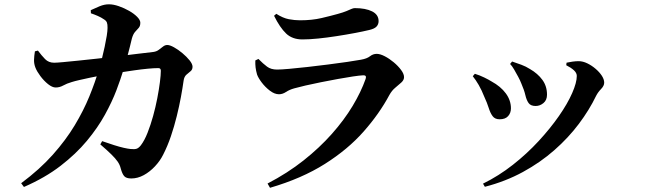

<svg xmlns="http://www.w3.org/2000/svg" viewBox="-20 -814 3020 892"><path d="M589.9 15.1Q566.6 15.1 557.2 4.5Q547.8 -6.1 541.1 -30.8Q536.9 -48.4 526.6 -63.2Q516.4 -78 497.2 -96.8Q478.1 -115.7 446 -143.2L454.6 -158.3Q484.3 -147.9 509.8 -139.8Q535.3 -131.7 554.8 -127.3Q574.2 -122.9 586.1 -121.8Q605.4 -119.7 615.2 -123.2Q624.9 -126.8 634.5 -139.1Q651.6 -161.6 665.6 -197.4Q679.7 -233.2 691.3 -274.8Q702.8 -316.4 710.7 -357.4Q718.6 -398.4 722.9 -432.2Q727.2 -466.1 727.2 -485.1Q727.2 -497.6 715.9 -497.6Q694.6 -497.6 665.5 -494.7Q636.5 -491.9 604.9 -487.4Q573.3 -482.9 542.4 -478.1Q511.6 -473.4 485.5 -468.9Q468.5 -466.4 445.3 -462.4Q422.1 -458.3 397.5 -452.9Q372.8 -447.5 350.4 -442.5Q328 -437.5 312.7 -432.6Q290.4 -426.1 273.7 -416.8Q256.9 -407.5 238.6 -407.5Q222.9 -407.5 203.3 -423.1Q183.7 -438.8 167.6 -460.5Q151.5 -482.2 144.8 -499.2Q137.6 -517.3 138.1 -535.5Q138.6 -553.7 142.2 -575.5L156.2 -579Q172.9 -556.4 189.4 -539.5Q205.9 -522.6 231.5 -522.6Q243.1 -522.6 272.3 -525.3Q301.5 -528.1 342.7 -532.2Q383.9 -536.2 431.3 -541.6Q478.7 -547 526.5 -552.6Q574.3 -558.3 617.8 -563.8Q661.3 -569.3 693 -572.7Q707 -574.7 717.3 -582.3Q727.6 -589.8 737.1 -597.4Q746.6 -605 757.2 -605Q769.1 -605 788.5 -594.2Q807.9 -583.5 827.5 -567Q847.1 -550.6 860.8 -533.6Q874.5 -516.5 874.5 -504Q874.5 -490.6 865.5 -483.3Q856.5 -476 846.1 -467Q835.7 -458 833 -439.2Q828.4 -406.2 820.6 -363.7Q812.8 -321.2 801.2 -274.3Q789.7 -227.4 774 -181.1Q758.3 -134.9 737.5 -94.4Q723.6 -66.5 699.9 -41.2Q676.3 -15.9 648 -0.4Q619.7 15.1 589.9 15.1ZM78.3 37.2Q164.6 -27.1 225.3 -95.2Q286 -163.4 327.1 -231.8Q368.2 -300.2 395.1 -366.1Q422 -431.9 439.4 -491.6Q446.6 -513.8 453.4 -541.3Q460.2 -568.8 466.2 -596.2Q472.1 -623.7 475.9 -647.3Q479.6 -670.9 479.6 -684.6Q479.9 -700.8 476.7 -709.2Q473.6 -717.6 463.5 -723.8Q450.5 -732.9 434.4 -739.9Q418.3 -746.9 402.4 -752.3L401.7 -766.8Q419.6 -775.4 442.5 -784.8Q465.5 -794.2 486.2 -794Q507 -794 532.2 -785.2Q557.4 -776.4 580.2 -763.4Q602.9 -750.4 617.4 -735.6Q631.9 -720.8 631.9 -708.4Q631.9 -692.8 624.3 -684.4Q616.8 -676 607.7 -666Q598.7 -656.1 592.7 -635.1Q589 -619.3 583.3 -596.4Q577.5 -573.5 570.1 -545.6Q562.6 -517.8 552.5 -486.2Q540.9 -447.8 520.8 -394.5Q500.6 -341.3 467.4 -280.9Q434.2 -220.5 383.6 -159.6Q332.9 -98.7 261.2 -43.4Q189.4 11.9 91.2 54.6Z M1223 38.6Q1315.4 -9.4 1390 -68.4Q1464.6 -127.5 1521.8 -192Q1579 -256.5 1618.2 -321.7Q1657.4 -387 1678.7 -447.5Q1684.5 -465 1667.4 -464.2Q1651.1 -463.4 1619.7 -458.8Q1588.4 -454.1 1549.5 -447Q1510.7 -439.9 1471.5 -432.1Q1432.4 -424.3 1399 -416.6Q1365.7 -408.9 1346.9 -403.5Q1324.6 -397.3 1308.7 -386.7Q1292.8 -376.1 1276 -376.1Q1255.6 -376.1 1233.8 -392.7Q1212 -409.4 1195.7 -431Q1179.5 -452.6 1174.2 -468Q1169.2 -485.6 1167.4 -500.6Q1165.6 -515.5 1166.2 -533.2L1180.6 -540.2Q1202.7 -517.7 1220.8 -504.3Q1238.9 -490.8 1267.4 -490.8Q1285.1 -490.8 1323 -494.1Q1360.9 -497.4 1408.5 -502.8Q1456 -508.2 1504.2 -514.3Q1552.4 -520.4 1593.3 -526.4Q1634.1 -532.4 1657 -536.6Q1684.8 -541.5 1699 -552.7Q1713.2 -563.8 1730.1 -563.8Q1745.9 -563.8 1767.3 -552.8Q1788.7 -541.8 1809.1 -524.7Q1829.5 -507.7 1843.3 -489.1Q1857.1 -470.6 1857.1 -455.6Q1857.1 -442.5 1844.9 -431.1Q1832.6 -419.7 1816.6 -406.7Q1800.6 -393.6 1789.1 -372.9Q1742.4 -285.5 1669.2 -202.7Q1596 -119.8 1489.1 -52.3Q1382.2 15.3 1234.4 58.5ZM1385 -630.8Q1337.8 -630.8 1309 -658.5Q1280.2 -686.2 1253.2 -740.7L1263.7 -749.8Q1294.6 -730 1321.7 -724.8Q1348.9 -719.7 1373.6 -719.7Q1429.8 -719.7 1473.7 -730.1Q1517.6 -740.4 1548.9 -749.2Q1574.3 -756.2 1589.1 -762.3Q1603.9 -768.4 1612.6 -772.4Q1621.3 -776.3 1628.2 -776.3Q1678.7 -776.3 1708.8 -761.1Q1738.9 -745.9 1738.9 -715.9Q1738.9 -701 1729.5 -690.8Q1720.1 -680.5 1696.1 -674.8Q1666.2 -667.6 1626.5 -660.2Q1586.8 -652.7 1543.1 -646Q1499.4 -639.2 1458.4 -635Q1417.5 -630.8 1385 -630.8Z M2224 39.2Q2297.2 3.2 2362.7 -48.3Q2428.2 -99.8 2482.6 -158.8Q2536.9 -217.7 2576.8 -275.1Q2616.8 -332.5 2638.2 -381.5Q2659.7 -430.5 2659.7 -461.2Q2659.7 -475.1 2646.4 -487.4Q2633.1 -499.7 2610.6 -511L2612.2 -522.8Q2623.6 -525.5 2639.8 -527.7Q2655.9 -529.9 2668.6 -529.8Q2687.9 -529.7 2708.6 -519.7Q2729.4 -509.6 2747.3 -494.1Q2765.3 -478.7 2776.2 -461.9Q2787 -445.1 2787 -430Q2787 -415.4 2772.7 -400.7Q2758.4 -386.1 2749.6 -369.1Q2717.8 -303 2669.1 -238.3Q2620.4 -173.5 2555.3 -116.3Q2490.3 -59.1 2409.4 -15Q2328.6 29 2232.6 53.8ZM2301.1 -259.8Q2279.3 -259.8 2268.5 -274.5Q2257.7 -289.1 2250.4 -312.8Q2243 -336.4 2230.2 -363.9Q2217.7 -395.6 2204.2 -418.9Q2190.7 -442.2 2176.5 -459.9L2186.1 -471.2Q2208.7 -464.3 2229.5 -454.1Q2250.3 -444 2263.3 -435.8Q2306.1 -412.5 2329.9 -380.2Q2353.7 -348 2353.7 -310.7Q2353.7 -288.9 2340.5 -274.4Q2327.4 -259.8 2301.1 -259.8ZM2468.6 -321.6Q2445.6 -321.6 2435.9 -335.1Q2426.1 -348.6 2420.7 -372.1Q2415.3 -395.6 2402.5 -424.9Q2397 -439.4 2387.5 -457.1Q2378.1 -474.8 2368.3 -491.5Q2358.6 -508.1 2349.8 -516.8L2359.2 -528.2Q2382.6 -520.3 2402.5 -513Q2422.5 -505.7 2442.6 -493Q2478.4 -472.3 2499.8 -443Q2521.3 -413.7 2521.3 -374.2Q2521.3 -348.8 2504.8 -335.2Q2488.4 -321.6 2468.6 -321.6Z"/></svg>

Font: Noto Serif HK ExtraLight
Style: Regular
Weight: 200
Designer: Ryoko NISHIZUKA 西塚涼子 (kana & ideographs); Frank Grießhammer (Latin, Greek & Cyrillic); Wenlong ZHANG 张文龙 (bopomofo); San
Foundry: Adobe
Version: Version 2.002-H1;hotconv 1.1.0;makeotfexe 2.6.0